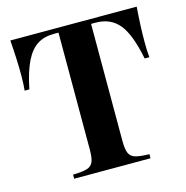

<svg xmlns="http://www.w3.org/2000/svg" viewBox="-105 -807 877 906"><g transform="rotate(-15 334.0 -354.0)"><path d="M634.8 -538.1Q634.8 -491.2 638.2 -461.9H615.2Q590.8 -585 549.3 -635Q507.8 -685.1 436 -685.1H413.1V-113.8Q413.1 -71.8 421.6 -53Q430.2 -34.2 451.7 -27.6Q473.1 -21 520 -20V0H147V-20Q193.8 -21 215.3 -27.6Q236.8 -34.2 245.4 -53Q253.9 -71.8 253.9 -113.8V-685.1H231.9Q184.1 -685.1 150.6 -664.1Q117.2 -643.1 93 -594.5Q68.8 -545.9 51.8 -461.9H28.8Q32.2 -491.2 32.2 -538.1Q32.2 -612.8 24.9 -708H642.1Q634.8 -612.8 634.8 -538.1Z"/></g></svg>

Font: Neothic
Style: Regular
Weight: 400
Designer: Vasily Draigo aka Daymarius
Foundry: Vasily Draigo aka Daymarius
Version: Version 1.00 May 8, 2019, initial release